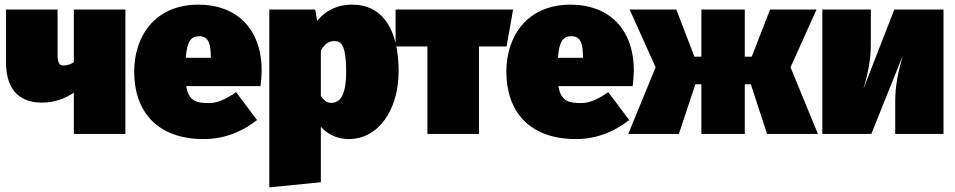

<svg xmlns="http://www.w3.org/2000/svg" viewBox="-20 -577 4114 827"><path d="M298 -536V-309C286 -301 271 -295 253 -295C240 -295 228 -301 228 -338V-536H6V-308C6 -205 51 -135 161 -135C214 -135 261 -152 298 -178V0H520V-536Z M1107 -273C1107 -456 996 -557 835 -557C648 -557 558 -422 558 -268C558 -103 651 22 858 22C956 22 1033 -17 1087 -60L997 -180C951 -148 915 -133 880 -133C827 -133 793 -141 782 -206H1102C1105 -227 1107 -256 1107 -273ZM888 -328H780C786 -401 803 -421 839 -421C883 -421 887 -378 888 -335Z M1496 -557C1451 -557 1393 -544 1346 -487L1338 -536H1140V230L1362 208V-31C1394 4 1434 22 1483 22C1609 22 1697 -103 1697 -270C1697 -448 1630 -557 1496 -557ZM1408 -134C1390 -134 1377 -141 1362 -164V-359C1380 -391 1400 -400 1419 -400C1445 -400 1471 -394 1471 -266C1471 -165 1443 -134 1408 -134Z M2190 -536H1684V-377H1821V0H2043V-377H2162Z M2710 -273C2710 -456 2599 -557 2438 -557C2251 -557 2161 -422 2161 -268C2161 -103 2254 22 2461 22C2559 22 2636 -17 2690 -60L2600 -180C2554 -148 2518 -133 2483 -133C2430 -133 2396 -141 2385 -206H2705C2708 -227 2710 -256 2710 -273ZM2491 -328H2383C2389 -401 2406 -421 2442 -421C2486 -421 2490 -378 2491 -335Z M3497 -536H3297L3218 -333H3188V-536H3001V-333H2971L2893 -536H2692L2804 -287L2686 0H2904L2975 -214H3001V0H3188V-214H3214L3284 0H3503L3385 -287Z M4044 -536H3832L3699 -194C3718 -259 3731 -317 3731 -388V-536H3522V0H3733L3868 -336C3850 -271 3836 -212 3836 -142V0H4044Z"/></svg>

Font: Fira Sans Ultra
Style: Regular
Weight: 950
Designer: Carrois Corporate & Edenspiekermann AG
Foundry: Carrois Corporate GbR & Edenspiekermann AG
Version: Version 4.203;PS 004.203;hotconv 1.0.88;makeotf.lib2.5.64775